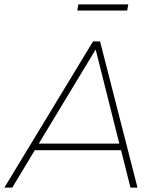

<svg xmlns="http://www.w3.org/2000/svg" viewBox="-20 -857 732 877"><path d="M0 0 405 -668H437L608 0H576L533 -171H139L36 0ZM157 -201H525L417 -631ZM333 -809 338 -837H566L561 -809Z"/></svg>

Font: Gantari Thin
Style: Italic
Weight: 100
Italic angle: -10°
Designer: Anugrah Pasau
Foundry: Lafontype
Version: Version 1.000; ttfautohint (v1.8.4.7-5d5b)